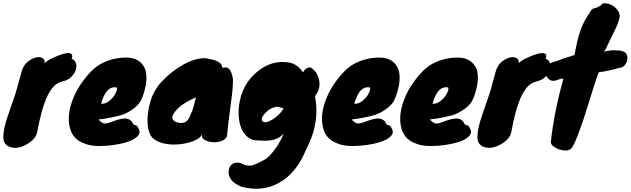

<svg xmlns="http://www.w3.org/2000/svg" viewBox="-32 -845 3885 1183"><path d="M242 -455Q261 -474 297 -490Q333 -506 354 -512Q375 -518 390 -518Q423 -516 409 -482Q426 -479 434 -460Q442 -441 436 -418Q430 -395 409 -373Q388 -351 352.5 -343Q317 -335 293.5 -306.5Q270 -278 252 -236Q222 -165 198 -35Q190 12 133 44Q79 75 34 62Q-17 48 -11 -13Q-9 -56 15 -127.5Q39 -199 52 -235.5Q65 -272 70 -291L104 -414Q118 -450 143.5 -468.5Q169 -487 192.5 -491.5Q216 -496 231.5 -486Q247 -476 242 -455Z M746 -148Q727 -139 709 -134Q691 -129 667 -124Q604 -111 576 -109Q579 -99 606 -85Q624 -82 645.5 -90.5Q667 -99 690.5 -106.5Q714 -114 736.5 -115Q759 -116 779 -98Q787 -80 792 -77Q797 -74 801 -74Q805 -74 810 -71Q815 -68 824.5 -48Q834 -28 819.5 -10Q805 8 775 21Q745 34 705 42Q665 50 625 53Q535 60 488 39Q420 16 400 -52Q374 -142 429 -262Q454 -318 508 -382Q555 -438 613 -463Q680 -492 753 -490Q831 -488 861 -422Q876 -387 867 -324Q851 -242 825 -208Q799 -175 746 -148ZM688 -306Q635 -317 605 -246Q596 -227 591 -206Q625 -202 663 -244Q677 -261 684 -278.5Q691 -296 688 -306Z M1337 -429 1341 -428Q1343 -428 1343 -427Q1369 -437 1386 -412Q1397 -395 1403 -360Q1405 -312 1393 -227Q1370 -55 1368 -22Q1370 13 1325 26Q1286 38 1247 25Q1206 11 1213 -18Q1205 -3 1197 3.5Q1189 10 1165.5 21.5Q1142 33 1099 40.5Q1056 48 1013 44.5Q970 41 934.5 23.5Q899 6 887 -31Q864 -103 893 -214Q913 -287 965 -343Q1025 -407 1101 -449Q1158 -480 1211 -486Q1229 -488 1242.5 -485Q1256 -482 1271.5 -479Q1287 -476 1301 -470Q1337 -455 1337 -429ZM1152 -164Q1159 -178 1163.5 -199Q1168 -220 1176 -245Q1095 -212 1052 -164Q1005 -111 1058 -91Q1104 -79 1125 -106Q1134 -118 1141 -136Q1148 -154 1158 -173Q1155 -168 1152 -164Z M1835 -399Q1852 -430 1880 -430Q1923 -406 1934 -352Q1945 -298 1910 -255Q1909 -254 1911 -238Q1929 -138 1898 -30Q1887 6 1872.5 37Q1858 68 1836.5 115Q1815 162 1776 208Q1737 254 1688 281Q1585 339 1458 306Q1412 288 1394 264Q1371 235 1378 202Q1385 161 1426 157Q1446 155 1476 172Q1510 179 1531 171Q1552 163 1564.5 156.5Q1577 150 1596 140Q1629 123 1671 62Q1694 30 1717 -24Q1680 23 1599 22Q1576 21 1547.5 20Q1519 19 1496 1Q1473 -17 1459 -46Q1445 -75 1440.5 -112.5Q1436 -150 1440 -189Q1456 -325 1554 -404Q1621 -459 1698 -463Q1735 -465 1768 -455Q1808 -440 1835 -399ZM1713 -172Q1713 -175 1714 -177Q1709 -179 1704 -180.5Q1699 -182 1686 -186Q1673 -190 1651 -181.5Q1629 -173 1612.5 -158.5Q1596 -144 1586.5 -128Q1577 -112 1583.5 -101Q1590 -90 1607 -92.5Q1624 -95 1644 -107Q1688 -134 1713 -172Z M2306 -148Q2287 -139 2269 -134Q2251 -129 2227 -124Q2164 -111 2136 -109Q2139 -99 2166 -85Q2184 -82 2205.5 -90.5Q2227 -99 2250.5 -106.5Q2274 -114 2296.5 -115Q2319 -116 2339 -98Q2347 -80 2352 -77Q2357 -74 2361 -74Q2365 -74 2370 -71Q2375 -68 2384.5 -48Q2394 -28 2379.5 -10Q2365 8 2335 21Q2305 34 2265 42Q2225 50 2185 53Q2095 60 2048 39Q1980 16 1960 -52Q1934 -142 1989 -262Q2014 -318 2068 -382Q2115 -438 2173 -463Q2240 -492 2313 -490Q2391 -488 2421 -422Q2436 -387 2427 -324Q2411 -242 2385 -208Q2359 -175 2306 -148ZM2248 -306Q2195 -317 2165 -246Q2156 -227 2151 -206Q2185 -202 2223 -244Q2237 -261 2244 -278.5Q2251 -296 2248 -306Z M2788 -148Q2769 -139 2751 -134Q2733 -129 2709 -124Q2646 -111 2618 -109Q2621 -99 2648 -85Q2666 -82 2687.5 -90.5Q2709 -99 2732.5 -106.5Q2756 -114 2778.5 -115Q2801 -116 2821 -98Q2829 -80 2834 -77Q2839 -74 2843 -74Q2847 -74 2852 -71Q2857 -68 2866.5 -48Q2876 -28 2861.5 -10Q2847 8 2817 21Q2787 34 2747 42Q2707 50 2667 53Q2577 60 2530 39Q2462 16 2442 -52Q2416 -142 2471 -262Q2496 -318 2550 -382Q2597 -438 2655 -463Q2722 -492 2795 -490Q2873 -488 2903 -422Q2918 -387 2909 -324Q2893 -242 2867 -208Q2841 -175 2788 -148ZM2730 -306Q2677 -317 2647 -246Q2638 -227 2633 -206Q2667 -202 2705 -244Q2719 -261 2726 -278.5Q2733 -296 2730 -306Z M3163 -455Q3182 -474 3218 -490Q3254 -506 3275 -512Q3296 -518 3311 -518Q3344 -516 3330 -482Q3347 -479 3355 -460Q3363 -441 3357 -418Q3351 -395 3330 -373Q3309 -351 3273.5 -343Q3238 -335 3214.5 -306.5Q3191 -278 3173 -236Q3143 -165 3119 -35Q3111 12 3054 44Q3000 75 2955 62Q2904 48 2910 -13Q2912 -56 2936 -127.5Q2960 -199 2973 -235.5Q2986 -272 2991 -291L3025 -414Q3039 -450 3064.5 -468.5Q3090 -487 3113.5 -491.5Q3137 -496 3152.5 -486Q3168 -476 3163 -455Z M3589 -748 3590 -752 3599 -761Q3610 -787 3623 -792Q3630 -794 3641 -797Q3652 -800 3670 -812Q3677 -826 3699 -824.5Q3721 -823 3742.5 -810.5Q3764 -798 3777.5 -776Q3791 -754 3784 -730.5Q3777 -707 3772.5 -695.5Q3768 -684 3763.5 -674Q3759 -664 3752.5 -651.5Q3746 -639 3736 -618L3703 -549Q3698 -536 3694.5 -534Q3691 -532 3688 -527Q3697 -529 3703 -530Q3709 -531 3715 -532Q3729 -534 3747 -536Q3758 -534 3766 -534H3780Q3792 -534 3809 -527.5Q3826 -521 3831 -505Q3836 -489 3832 -472.5Q3828 -456 3816 -442Q3804 -428 3785 -427Q3698 -403 3661 -401L3655 -394V-393Q3645 -369 3633.5 -332.5Q3622 -296 3608.5 -253.5Q3595 -211 3581 -165.5Q3567 -120 3552 -78Q3504 63 3482 75Q3474 79 3465.5 80.5Q3457 82 3456 83Q3421 81 3398 69Q3375 57 3367 46Q3359 35 3363 21Q3382 -153 3439 -360Q3419 -360 3411 -356Q3396 -348 3375 -347H3374Q3358 -348 3345 -362Q3332 -376 3329 -394Q3326 -412 3335 -431Q3344 -450 3371 -461Q3403 -470 3418 -476Q3447 -488 3466.5 -493Q3486 -498 3488.5 -499.5Q3491 -501 3492 -502Q3495 -504 3507 -504Q3513 -533 3519 -563Q3525 -593 3534 -624Q3554 -696 3589 -748Z"/></svg>

Font: Knewave
Style: Regular
Weight: 400
Designer: Tyler Finck
Foundry: Tyler Finck
Version: Version 1.001